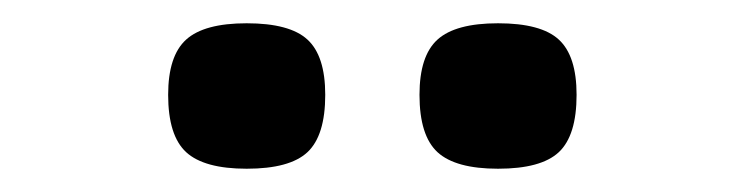

<svg xmlns="http://www.w3.org/2000/svg" viewBox="-20 -864 640 165"><path d="M408 -719Q371.5 -719 356 -733.2Q340.5 -747.5 340.5 -782.5Q340.5 -816 356 -830Q371.5 -844 408 -844Q445 -844 460.2 -830Q475.5 -816 475.5 -782.5Q475.5 -747.5 460.2 -733.2Q445 -719 408 -719ZM192 -719Q155.5 -719 140 -733.2Q124.5 -747.5 124.5 -782.5Q124.5 -816 140 -830Q155.5 -844 192 -844Q229 -844 244.2 -830Q259.5 -816 259.5 -782.5Q259.5 -747.5 244.2 -733.2Q229 -719 192 -719Z"/></svg>

Font: Victor Mono Thin
Style: Regular
Weight: 100
Monospace: yes
Designer: Rune Bjørnerås
Version: Version 1.561;gftools[0.9.30]